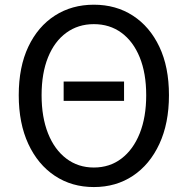

<svg xmlns="http://www.w3.org/2000/svg" viewBox="-20 -766 782 800"><path d="M245.2 -345.6V-426.2H496.9V-345.6ZM371 13.4Q279.2 13.4 208.6 -33.4Q138 -80.2 98 -166.2Q58.1 -252.2 58.1 -369.3Q58.1 -487 98 -571.3Q138 -655.6 208.6 -701Q279.2 -746.4 371 -746.4Q463.3 -746.4 533.7 -700.8Q604.1 -655.2 644 -571.1Q684 -487 684 -369.3Q684 -252.2 644 -166.2Q604.1 -80.2 533.7 -33.4Q463.3 13.4 371 13.4ZM371 -68Q437.1 -68 486 -105.3Q535 -142.5 562.1 -210.1Q589.2 -277.8 589.2 -369.3Q589.2 -460.8 562.1 -527.3Q535 -593.7 486 -629.5Q437.1 -665.4 371 -665.4Q305.6 -665.4 256.3 -629.5Q207.1 -593.7 180.2 -527.3Q153.3 -460.8 153.3 -369.3Q153.3 -277.8 180.2 -210.1Q207.1 -142.5 256.3 -105.3Q305.6 -68 371 -68Z"/></svg>

Font: Noto Sans HK Thin
Style: Regular
Weight: 100
Designer: Ryoko NISHIZUKA 西塚涼子 (kana, bopomofo & ideographs); Paul D. Hunt (Latin, Greek & Cyrillic); Sandoll Communications 산돌커뮤니
Foundry: Adobe
Version: Version 2.004-H2;hotconv 1.0.118;makeotfexe 2.5.65603